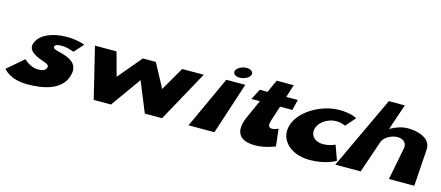

<svg xmlns="http://www.w3.org/2000/svg" viewBox="-75 -1045 3474 1514"><g transform="rotate(15 1662.0 -288.0)"><path d="M377 -425C261 -425 167.4 -388 134.8 -319C108.1 -262 146.8 -234 190.4 -212C240.6 -187 297.2 -184 287.3 -152C277.5 -121 244.1 -118 217.1 -118C155.1 -118 103.2 -171 103.2 -171L-29.3 -57C-29.3 -57 21.4 17 168.4 17C292.4 17 460.5 -10 486.2 -158C501.6 -246 422.1 -275 360.5 -291C321.1 -301 289 -307 295.9 -326C301.3 -342 318.1 -347 353.1 -347C403.1 -347 452.7 -325 452.7 -325L521.4 -401C521.4 -401 463 -425 377 -425Z M847 0 1022.6 -246 1123 0H1264L1492.7 -416H1316.7L1205.1 -223L1101.7 -416H995.7L833.1 -223L780.7 -416H604.7L706 0Z M1480 0H1691L1829.9 -424H1674.9ZM1722.5 -513C1710.7 -488 1733.5 -467 1771.5 -467C1809.5 -467 1848.7 -488 1857.5 -513C1865.2 -537 1841.1 -556 1806.1 -556C1771.1 -556 1733.2 -537 1722.5 -513Z M2013.7 -416H1949.7L1905.3 -329H1974.3L1906.1 -177C1868.2 -93 1859.4 17 2026.4 17C2112.4 17 2188.8 -18 2188.8 -18L2173.2 -158C2173.2 -158 2147 -144 2123 -144C2093 -144 2086.1 -164 2099.5 -206L2139.3 -329H2239.3L2260.7 -416H2166.7L2199.6 -520H2060.6Z M2597 -333C2646 -333 2672.4 -316 2672.4 -316L2742.6 -396C2742.6 -396 2697 -425 2599 -425C2471 -425 2316.3 -348 2261.4 -238C2196.4 -107 2295.4 17 2471.4 17C2606.4 17 2683 -33 2683 -33L2639.4 -153C2639.4 -153 2599 -131 2542 -131C2470 -131 2428.7 -181 2449.7 -240C2468.8 -293 2534 -333 2597 -333Z M2678 0H2885L2975.6 -265C2988.4 -303 3047.6 -337 3096.6 -337C3149.6 -337 3175.4 -303 3167.6 -265L3116 0H3323L3343.1 -301C3349.6 -396 3239 -425 3158 -425C3110 -425 3060.4 -408 3017.6 -383H3015.6L3086.7 -593H2956.7Z"/></g></svg>

Font: Hussar Milosc
Style: Obl
Weight: 700
Foundry: Cannot Into Space Fonts
Version: Version 1.02